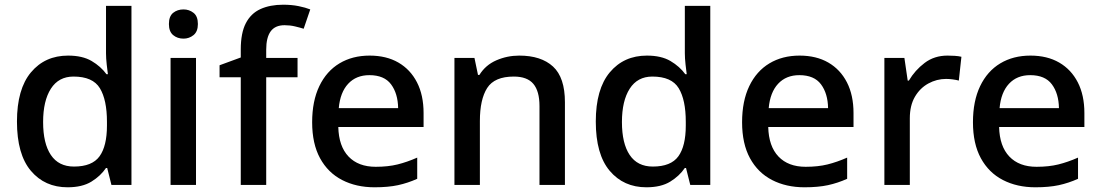

<svg xmlns="http://www.w3.org/2000/svg" viewBox="-20 -785 4671 815"><path d="M267 10Q170 10 111 -60Q52 -130 52 -269Q52 -407 111.5 -478Q171 -549 269 -549Q330 -549 369 -526Q408 -503 432 -470H438Q436 -484 433 -511Q430 -538 430 -559V-760H538V0H453L435 -72H430Q407 -38 368 -14Q329 10 267 10ZM294 -78Q371 -78 402.5 -121.5Q434 -165 434 -252V-268Q434 -361 404 -410.5Q374 -460 292 -460Q229 -460 196 -408.5Q163 -357 163 -267Q163 -176 196 -127Q229 -78 294 -78Z M812 -539V0H704V-539ZM759 -745Q783 -745 801.5 -730.5Q820 -716 820 -683Q820 -651 801.5 -636Q783 -621 759 -621Q733 -621 715 -636Q697 -651 697 -683Q697 -716 715 -730.5Q733 -745 759 -745Z M1243 -457H1110V0H1002V-457H912V-508L1002 -541V-575Q1002 -645 1023.5 -686.5Q1045 -728 1085.5 -746.5Q1126 -765 1182 -765Q1218 -765 1247.5 -759Q1277 -753 1297 -745L1269 -663Q1253 -668 1232 -673Q1211 -678 1188 -678Q1148 -678 1129 -652Q1110 -626 1110 -574V-539H1243Z M1549 -549Q1620 -549 1671 -519.5Q1722 -490 1750 -435.5Q1778 -381 1778 -305V-246H1416Q1418 -164 1459.5 -120.5Q1501 -77 1575 -77Q1627 -77 1667.5 -87Q1708 -97 1751 -116V-26Q1711 -8 1669.5 1Q1628 10 1570 10Q1492 10 1432 -21Q1372 -52 1338.5 -113.5Q1305 -175 1305 -266Q1305 -356 1335.5 -419.5Q1366 -483 1421 -516Q1476 -549 1549 -549ZM1548 -466Q1492 -466 1458 -429.5Q1424 -393 1418 -326H1670Q1669 -388 1640 -427Q1611 -466 1548 -466Z M2184 -549Q2277 -549 2327.5 -502.5Q2378 -456 2378 -351V0H2270V-335Q2270 -398 2244 -429Q2218 -460 2161 -460Q2079 -460 2048 -411.5Q2017 -363 2017 -271V0H1909V-539H1994L2009 -467H2015Q2041 -509 2087 -529Q2133 -549 2184 -549Z M2724 10Q2627 10 2568 -60Q2509 -130 2509 -269Q2509 -407 2568.5 -478Q2628 -549 2726 -549Q2787 -549 2826 -526Q2865 -503 2889 -470H2895Q2893 -484 2890 -511Q2887 -538 2887 -559V-760H2995V0H2910L2892 -72H2887Q2864 -38 2825 -14Q2786 10 2724 10ZM2751 -78Q2828 -78 2859.5 -121.5Q2891 -165 2891 -252V-268Q2891 -361 2861 -410.5Q2831 -460 2749 -460Q2686 -460 2653 -408.5Q2620 -357 2620 -267Q2620 -176 2653 -127Q2686 -78 2751 -78Z M3374 -549Q3445 -549 3496 -519.5Q3547 -490 3575 -435.5Q3603 -381 3603 -305V-246H3241Q3243 -164 3284.5 -120.5Q3326 -77 3400 -77Q3452 -77 3492.5 -87Q3533 -97 3576 -116V-26Q3536 -8 3494.5 1Q3453 10 3395 10Q3317 10 3257 -21Q3197 -52 3163.5 -113.5Q3130 -175 3130 -266Q3130 -356 3160.5 -419.5Q3191 -483 3246 -516Q3301 -549 3374 -549ZM3373 -466Q3317 -466 3283 -429.5Q3249 -393 3243 -326H3495Q3494 -388 3465 -427Q3436 -466 3373 -466Z M4002 -549Q4016 -549 4032.5 -548Q4049 -547 4061 -544L4050 -443Q4039 -446 4024 -448Q4009 -450 3996 -450Q3956 -450 3920.5 -430.5Q3885 -411 3863.5 -374Q3842 -337 3842 -283V0H3734V-539H3819L3833 -443H3838Q3864 -487 3905 -518Q3946 -549 4002 -549Z M4354 -549Q4425 -549 4476 -519.5Q4527 -490 4555 -435.5Q4583 -381 4583 -305V-246H4221Q4223 -164 4264.5 -120.5Q4306 -77 4380 -77Q4432 -77 4472.5 -87Q4513 -97 4556 -116V-26Q4516 -8 4474.5 1Q4433 10 4375 10Q4297 10 4237 -21Q4177 -52 4143.5 -113.5Q4110 -175 4110 -266Q4110 -356 4140.5 -419.5Q4171 -483 4226 -516Q4281 -549 4354 -549ZM4353 -466Q4297 -466 4263 -429.5Q4229 -393 4223 -326H4475Q4474 -388 4445 -427Q4416 -466 4353 -466Z"/></svg>

Font: Noto Sans Kawi Medium
Style: Regular
Weight: 500
Designer: Fadhl Haqq
Version: Version 1.000